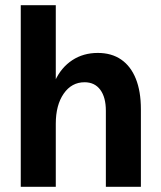

<svg xmlns="http://www.w3.org/2000/svg" viewBox="-20 -720 619 740"><path d="M306 -403Q256 -403 225.5 -359Q195 -315 195 -243L169 -293Q169 -359 192.5 -409.5Q216 -460 258.5 -488Q301 -516 357 -516Q410 -516 447 -490.5Q484 -465 503.5 -416.5Q523 -368 523 -299V0H388V-293Q388 -345 366.5 -374Q345 -403 306 -403ZM60 -700H195V0H60Z"/></svg>

Font: Uncut Sans Variable
Style: Regular
Weight: 400
Designer: Kasper Nordkvist
Foundry: UNCUT.wtf
Version: Version 1.303;Glyphs 3.1.2 (3151)